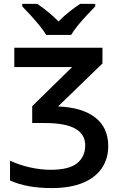

<svg xmlns="http://www.w3.org/2000/svg" viewBox="-20 -960 627 990"><path d="M508.3 -713.9V-632.8L279.3 -411.1Q403.8 -406.2 470.9 -354.2Q538.1 -302.2 538.1 -206.1Q538.1 -143.1 506.1 -94.5Q474.1 -45.9 409.2 -18.1Q344.2 9.8 244.6 9.8Q184.6 9.8 131.1 0.5Q77.6 -8.8 31.7 -29.3V-131.8Q79.6 -108.9 135.5 -96.7Q191.4 -84.5 240.7 -84.5Q335.9 -84.5 377.7 -118.4Q419.4 -152.3 419.4 -210.9Q419.4 -267.1 368.7 -296.4Q317.9 -325.7 208.5 -325.7H146V-412.6L352.1 -614.3H53.7V-713.9ZM218.3 -779.8Q205.1 -802.2 182.9 -829.3Q160.6 -856.4 137 -882.3Q113.3 -908.2 94.7 -927.2V-939.9H172.4Q198.2 -922.4 227.1 -899.2Q255.9 -876 281.7 -849.1Q307.6 -876 337.2 -899.4Q366.7 -922.9 393.1 -939.9H471.2V-927.2Q452.6 -908.2 428.5 -882.3Q404.3 -856.4 381.8 -829.3Q359.4 -802.2 346.7 -779.8Z"/></svg>

Font: Open Sans SemiBold
Style: Regular
Weight: 600
Designer: Monotype Design Team
Foundry: Monotype Imaging Inc.
Version: Version 3.003; ttfautohint (v1.8.4)